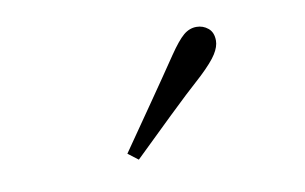

<svg xmlns="http://www.w3.org/2000/svg" viewBox="-37 -862 505 318"><g transform="rotate(-10 215.0 -703.0)"><path d="M158 -616Q185 -655 211 -692.5Q237 -730 260 -764Q275 -786 285 -794.5Q295 -803 307 -803Q318 -803 326.5 -796Q335 -789 335 -775Q335 -765 327.5 -753Q320 -741 300 -722Q271 -696 239.5 -665.5Q208 -635 175 -603Z"/></g></svg>

Font: Noto Serif HK ExtraLight
Style: Regular
Weight: 200
Designer: Ryoko NISHIZUKA 西塚涼子 (kana & ideographs); Frank Grießhammer (Latin, Greek & Cyrillic); Wenlong ZHANG 张文龙 (bopomofo); San
Foundry: Adobe
Version: Version 2.002-H1;hotconv 1.1.0;makeotfexe 2.6.0